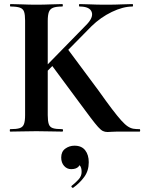

<svg xmlns="http://www.w3.org/2000/svg" viewBox="-20 -645 707 941"><path d="M103 -81V-544Q103 -573 98 -587.5Q93 -602 77.5 -607.5Q62 -613 32 -613Q29 -613 29 -619Q29 -625 32 -625Q58 -625 90 -623.5Q122 -622 158 -622Q196 -622 228 -623.5Q260 -625 285 -625Q288 -625 288 -619Q288 -613 285 -613Q255 -613 240 -607Q225 -601 219.5 -586Q214 -571 214 -542V-81Q214 -52 219 -37Q224 -22 239 -17Q254 -12 285 -12Q289 -12 289 -6Q289 0 285 0Q259 0 227.5 -1Q196 -2 158 -2Q122 -2 89 -1Q56 0 30 0Q28 0 28 -6Q28 -12 30 -12Q61 -12 76.5 -17Q92 -22 97.5 -37Q103 -52 103 -81ZM367 -145 230 -330 310 -407 463 -201Q502 -146 529 -110.5Q556 -75 574.5 -54.5Q593 -34 607 -25Q621 -16 634.5 -14Q648 -12 664 -12Q667 -12 667 -6Q667 0 664 0Q620 0 593 0Q566 0 552 0Q537 0 526 1Q515 2 507 2Q494 2 484 -3Q474 -8 460.5 -23Q447 -38 425 -67Q403 -96 367 -145ZM144 -258 402 -522Q439 -559 429.5 -586Q420 -613 370 -613Q367 -613 367 -619Q367 -625 370 -625Q397 -625 425 -623.5Q453 -622 499 -622Q547 -622 575 -623.5Q603 -625 629 -625Q632 -625 632 -619Q632 -613 629 -613Q583 -613 528 -586.5Q473 -560 428 -516L171 -255ZM339 275Q335 277 331.5 272.5Q328 268 332 265Q350 251 365 234.5Q380 218 380 198Q380 175 371 166Q362 157 348 156L375 137Q376 160 364.5 172Q353 184 329 184Q308 184 294 168Q280 152 280 127Q280 98 300 83.5Q320 69 345 69Q380 69 397.5 91.5Q415 114 415 150Q415 192 393 222Q371 252 339 275Z"/></svg>

Font: Cormorant Garamond Light
Style: Regular
Weight: 300
Designer: Christian Thalmann (Catharsis Fonts)
Foundry: Catharsis Fonts
Version: Version 4.001